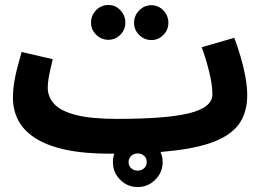

<svg xmlns="http://www.w3.org/2000/svg" viewBox="-20 -597 1064 772"><path d="M534 155Q492 155 463 125.5Q434 96 434 55Q434 14 463 -15.5Q492 -45 534 -45Q575 -45 604.5 -15.5Q634 14 634 55Q634 96 604.5 125.5Q575 155 534 155ZM533 89Q549 89 559.5 79.5Q570 70 570 55Q570 39 559.5 29.5Q549 20 534 20Q518 20 507.5 30Q497 40 497 55Q497 70 507.5 79.5Q518 89 533 89ZM425 21 451 -119Q548 -119 620 -124.5Q692 -130 739.5 -141.5Q787 -153 810.5 -172Q834 -191 834 -218Q834 -254 822 -304.5Q810 -355 791 -407L922 -445Q935 -411 947 -370.5Q959 -330 966.5 -289.5Q974 -249 974 -214Q974 -152 947 -107.5Q920 -63 857.5 -34.5Q795 -6 689 7.5Q583 21 425 21ZM424 21Q316 21 241.5 4.5Q167 -12 120.5 -42.5Q74 -73 53 -114Q32 -155 32 -204Q32 -236 37.5 -268.5Q43 -301 51.5 -332Q60 -363 67 -388L192 -359Q188 -341 183 -320Q178 -299 175 -279.5Q172 -260 172 -244Q172 -207 198.5 -178.5Q225 -150 286 -134.5Q347 -119 450 -119L470 -11ZM589 -436Q560 -436 539.5 -456.5Q519 -477 519 -505Q519 -534 539.5 -555Q560 -576 589 -576Q617 -576 637 -555Q657 -534 657 -505Q657 -477 637 -456.5Q617 -436 589 -436ZM416 -437Q387 -437 366.5 -457.5Q346 -478 346 -506Q346 -535 366.5 -556Q387 -577 416 -577Q444 -577 464 -556Q484 -535 484 -506Q484 -478 464 -457.5Q444 -437 416 -437Z"/></svg>

Font: Noto Sans
Style: Bold
Weight: 700
Designer: Monotype Design Team
Foundry: Monotype Imaging Inc.
Version: Version 2.000;GOOG;noto-source:20170915:90ef993387c0; ttfaut